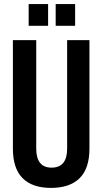

<svg xmlns="http://www.w3.org/2000/svg" viewBox="-20 -906 500 938"><path d="M229 12Q138 12 90.5 -35.5Q43 -83 43 -180V-710H157V-180Q157 -87 232 -87Q308 -87 308 -180V-710H417V-180Q417 -83 369 -35.5Q321 12 229 12ZM252 -780V-886H347V-780ZM120 -780V-886H215V-780Z"/></svg>

Font: Special Gothic Condensed One
Style: Regular
Weight: 400
Designer: Alistair McCready
Foundry: Monolith
Version: Version 1.010; ttfautohint (v1.8.4.7-5d5b)